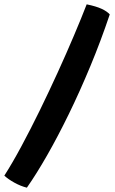

<svg xmlns="http://www.w3.org/2000/svg" viewBox="-26 -779 530 886"><path d="M374 -759Q417.5 -750 442.5 -738.5Q467.5 -727 480.5 -712.5Q439.5 -590.5 391 -473.8Q342.5 -357 291.5 -252.5Q240.5 -148 191 -61.5Q141.5 25 98 87Q69.5 80 40.2 63.8Q11 47.5 -6 31.5Q31.5 -27 73.2 -104.8Q115 -182.5 157.8 -270Q200.5 -357.5 240.8 -445.8Q281 -534 315.2 -614.8Q349.5 -695.5 374 -759Z"/></svg>

Font: Grandstander SemiBold
Style: Regular
Weight: 600
Designer: Tyler Finck
Foundry: Etcetera Type Co
Version: Version 1.200; ttfautohint (v1.8.3)